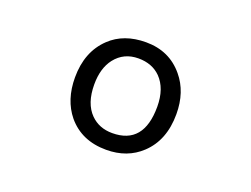

<svg xmlns="http://www.w3.org/2000/svg" viewBox="-87 -713 1174 897"><g transform="rotate(20 500.0 -265.0)"><path d="M504.9 -533.2Q621.1 -533.2 691.4 -448.2Q752 -376 752 -265.6Q752 -135.7 672.9 -61.5Q604.5 2.9 500 2.9Q377.9 2.9 307.6 -81.1Q248 -154.3 248 -265.6Q248 -393.6 327.1 -468.8Q394.5 -533.2 504.9 -533.2ZM497.1 -450.2Q424.8 -450.2 381.8 -395.5Q343.8 -346.7 343.8 -265.6Q343.8 -170.9 392.6 -122.1Q434.6 -80.1 500 -80.1Q656.2 -80.1 656.2 -267.6Q656.2 -358.4 607.4 -408.2Q565.4 -450.2 497.1 -450.2Z"/></g></svg>

Font: MotoyaLCedar
Style: W3 mono
Weight: 400
Version: Version 1.01